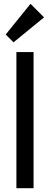

<svg xmlns="http://www.w3.org/2000/svg" viewBox="-20 -987 262 1007"><path d="M51 -765 211 -896 140 -967 10 -806ZM66 0H156V-714H66Z"/></svg>

Font: Outfit
Style: Regular
Weight: 400
Designer: Rodrigo Fuenzalida
Foundry: fragTYPE
Version: Version 1.100;gftools[0.9.27]